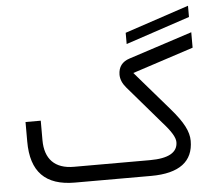

<svg xmlns="http://www.w3.org/2000/svg" viewBox="-53 -830 1013 889"><g transform="rotate(-5 453.0 -385.0)"><path d="M613.8 0C746.1 0 810.5 -50.8 810.5 -146C810.5 -189.5 787.1 -234.4 731 -299.3L573.2 -481.9L856.9 -574.7V-646.5L562 -550.3C526.9 -539.1 509.3 -515.6 508.8 -480C508.8 -459 517.1 -438.5 534.2 -418.5L687.5 -240.2C726.1 -197.3 744.1 -167.5 744.1 -146C744.1 -97.7 701.2 -73.2 614.7 -73.2H261.2C173.3 -73.2 127 -120.6 127 -209V-299.3H56.2V-208.5C56.2 -67.9 122.6 0 259.8 0ZM852.5 -770 554.2 -670.4V-618.2L852.5 -717.8Z"/></g></svg>

Font: Shabnam Light
Style: Regular
Weight: 300
Foundry: DejaVu fonts team - Redesigned by Saber Rastikerdar - Based on Vazir font
Version: Version 5.0.1